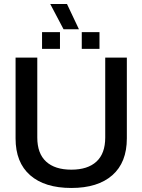

<svg xmlns="http://www.w3.org/2000/svg" viewBox="-20 -933 714 963"><path d="M298.8 -786.1 231.9 -913.1H315.9L376 -786.1ZM190.9 -688V-772H280.8V-688ZM390.1 -688V-772H479V-688ZM337.9 9.8Q204.1 9.8 131.1 -54.2Q58.1 -118.2 58.1 -238.8V-644H167V-243.2Q167 -163.1 211.2 -122.6Q255.4 -82 337.9 -82Q419.9 -82 463.9 -122.6Q507.8 -163.1 507.8 -243.2V-644H616.2V-238.8Q616.2 -118.2 543.5 -54.2Q470.7 9.8 337.9 9.8Z"/></svg>

Font: Kanit
Style: Regular
Weight: 400
Designer: Katatrad Team
Foundry: CadsonDemak
Version: Version 1.000;PS 001.000;hotconv 1.0.88;makeotf.lib2.5.64775